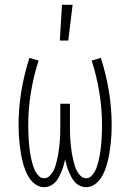

<svg xmlns="http://www.w3.org/2000/svg" viewBox="-20 -768 540 796"><path d="M228 -600 237 -748H281L263 -600ZM163 8Q144 8 128 -3Q112 -14 101.5 -30Q91 -46 84.5 -63.5Q78 -81 73.5 -99Q69 -117 66 -136Q63 -155 61 -173.5Q59 -192 58 -211Q57 -230 57 -249Q57 -320 68.5 -390Q80 -460 102 -528L140 -517Q119 -452 108 -384Q97 -316 97 -248Q97 -236 97.5 -223.5Q98 -211 98.5 -199Q99 -187 100 -175Q101 -163 102.5 -151Q104 -139 106 -127Q108 -115 111 -103Q114 -91 117.5 -79.5Q121 -68 127 -57Q133 -46 142 -37.5Q151 -29 163 -29Q176 -29 185.5 -38.5Q195 -48 201 -59Q207 -70 210.5 -82.5Q214 -95 217 -107.5Q220 -120 222 -132.5Q224 -145 225.5 -158Q227 -171 228 -183.5Q229 -196 229.5 -209Q230 -222 230 -234.5Q230 -247 230 -260V-338H270V-260Q270 -247 270 -234.5Q270 -222 270.5 -209Q271 -196 272 -183.5Q273 -171 274.5 -158Q276 -145 278 -132.5Q280 -120 283 -107.5Q286 -95 289.5 -82.5Q293 -70 299 -59Q305 -48 314.5 -38.5Q324 -29 337 -29Q349 -29 358 -37.5Q367 -46 373 -57Q379 -68 382.5 -79.5Q386 -91 389 -103Q392 -115 394 -127Q396 -139 397.5 -151Q399 -163 400 -175Q401 -187 401.5 -199Q402 -211 402.5 -223.5Q403 -236 403 -248Q403 -316 392 -384Q381 -452 360 -517L398 -528Q420 -460 431.5 -390Q443 -320 443 -249Q443 -230 442 -211Q441 -192 439 -173.5Q437 -155 434 -136Q431 -117 426.5 -99Q422 -81 415.5 -63.5Q409 -46 398.5 -30Q388 -14 372 -3Q356 8 337 8Q324 8 312 2.5Q300 -3 291 -12.5Q282 -22 276 -33.5Q270 -45 265 -57Q260 -69 256.5 -81.5Q253 -94 250 -107Q247 -94 243.5 -81.5Q240 -69 235 -57Q230 -45 224 -33.5Q218 -22 209 -12.5Q200 -3 188 2.5Q176 8 163 8Z"/></svg>

Font: Iosevka SS18 Extralight
Style: Regular
Weight: 200
Monospace: yes
Designer: Belleve Invis
Foundry: Belleve Invis
Version: Version 25.1.1; ttfautohint (v1.8.4)